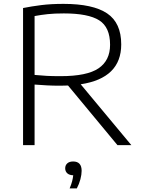

<svg xmlns="http://www.w3.org/2000/svg" viewBox="-20 -768 756 1016"><path d="M102 0V-725.5Q146.5 -734.5 198.2 -741Q250 -747.5 316 -747.5Q472 -747.5 546.8 -697.2Q621.5 -647 621.5 -533Q621.5 -354.5 407 -322L675 0H601.5L340 -315.5Q320 -314.5 298.5 -314.5Q259.5 -314.5 228.8 -316.2Q198 -318 163 -320.5V0ZM301 -365Q440.5 -365 501.5 -406.5Q562.5 -448 562.5 -531Q562.5 -624 504.8 -660.5Q447 -697 318 -697Q267.5 -697 232.5 -693.2Q197.5 -689.5 163 -683V-371.5Q200.5 -368 228.2 -366.5Q256 -365 301 -365ZM348.5 229Q357.5 207.5 361.8 190.8Q366 174 367.5 159.5Q347 159 336 149Q325 139 325 122.5Q325 106.5 336 96.5Q347 86.5 367 86.5Q412 86.5 412 136Q412 155.5 405.5 180.5Q399 205.5 386.5 229Z"/></svg>

Font: Encode Sans Expanded Light
Style: Regular
Weight: 300
Width: 7
Designer: Multiple Designers
Foundry: Impallari Type
Version: Version 3.000; ttfautohint (v1.8.3) -l 8 -r 50 -G 200 -x 14 